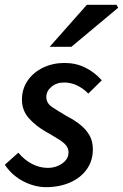

<svg xmlns="http://www.w3.org/2000/svg" viewBox="-24 -764 510 796"><path d="M166 12Q136 12 103.5 1Q71 -10 43 -31Q15 -52 -4 -81L52 -131Q78 -100 109.5 -84Q141 -68 174 -68Q197 -68 216.5 -76.5Q236 -85 248 -99Q260 -113 260 -132Q260 -148 251 -160Q242 -172 221.5 -185Q201 -198 168 -217Q125 -241 96 -273.5Q67 -306 67 -351Q67 -395 90.5 -429.5Q114 -464 154.5 -483.5Q195 -503 243 -503Q291 -503 330 -483.5Q369 -464 398 -431L342 -376Q323 -396 297 -409Q271 -422 242 -422Q210 -422 189 -404Q168 -386 168 -362Q168 -336 193 -319.5Q218 -303 252 -283Q287 -265 311 -245Q335 -225 348 -201Q361 -177 361 -145Q361 -98 336 -62.5Q311 -27 266.5 -7.5Q222 12 166 12ZM182 -570 336 -744H459L466 -732L272 -570Z"/></svg>

Font: Source Sans 3 ExtraLight SemiBold
Style: Italic
Weight: 600
Italic angle: -11°
Version: Version 3.052;hotconv 1.1.0;makeotfexe 2.6.0